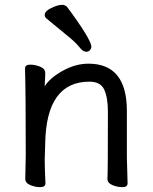

<svg xmlns="http://www.w3.org/2000/svg" viewBox="-20 -753 628 790"><path d="M422 -17Q424 -34 424 -293Q424 -351 409 -384Q394 -417 348 -417Q170 -417 166 -162L164 -97Q164 -59 167 1Q167 17 146 17Q125 17 104.5 8.5Q84 0 84 -17L86 -115Q86 -364 83 -471Q83 -487 104 -487Q125 -487 145.5 -478.5Q166 -470 166 -453V-439Q164 -411 164 -398Q186 -433 238.5 -462Q291 -491 344 -491Q502 -491 502 -297V-105L505 1Q505 17 484 17Q463 17 442.5 8.5Q422 0 422 -17ZM326 -542Q319 -544 304 -562Q289 -581 250 -612Q174 -674 170 -678Q164 -684 164 -691Q164 -694 165 -698Q169 -708 185 -717Q201 -726 219 -731Q229 -733 236 -733Q241 -733 244 -732Q251 -729 255 -726Q356 -590 356 -560Q356 -557 355 -555Q349 -540 336 -540Q331 -540 326 -542Z"/></svg>

Font: ToneOZ-Pinyin-WenKai-Medium
Style: Medium
Weight: 700
Designer: Fontworks Inc.
Foundry: ToneOZ
Version: Version 0.240331